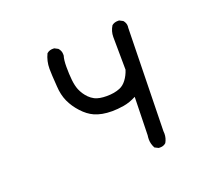

<svg xmlns="http://www.w3.org/2000/svg" viewBox="-130 -944 1260 1133"><g transform="rotate(-20 500.0 -377.5)"><path d="M645.5 -51.8Q645.5 -64.5 647.5 -77.1L653.3 -316.4Q612.3 -294.9 573.2 -288.6Q534.2 -282.2 500 -282.2Q434.6 -282.2 389.6 -302.7Q352.5 -319.3 318.4 -356.4Q284.2 -393.6 265.1 -435.5Q246.1 -477.5 243.2 -531.2Q237.3 -610.4 237.3 -643.6Q237.3 -692.4 257.8 -734.4Q268.6 -743.2 277.8 -745.6Q287.1 -748 293 -748Q298.8 -748 304.7 -748L327.1 -736.3Q342.8 -718.8 342.8 -697.3Q342.8 -690.4 342.8 -688.5Q335 -664.1 335 -620.1Q335 -575.2 338.9 -537.6Q342.8 -500 353.5 -473.6Q368.2 -439.5 392.6 -415Q407.2 -400.4 425.8 -390.6Q453.1 -377 501 -377Q548.8 -377 584 -391.6Q608.4 -401.4 627.4 -426.8Q646.5 -452.1 657.2 -485.4L655.3 -691.4Q655.3 -727.5 674.8 -758.8Q690.4 -771.5 711.9 -771.5Q714.8 -771.5 720.7 -771.5L743.2 -759.8Q757.8 -743.2 757.8 -722.7Q757.8 -717.8 756.8 -711.9L743.2 -68.4Q744.1 -61.5 744.1 -52.7Q744.1 -24.4 729.5 2Q719.7 10.7 710.4 13.2Q701.2 15.6 695.3 15.6Q689.5 15.6 683.6 15.6L660.2 3.9Q645.5 -23.4 645.5 -51.8Z"/></g></svg>

Font: JasonHandwriting2
Style: SemiBold
Weight: 600
Version: Version 1.04.7